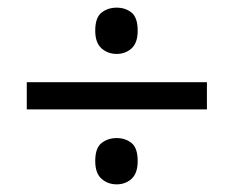

<svg xmlns="http://www.w3.org/2000/svg" viewBox="-20 -603 612 502"><path d="M285 -462Q262 -462 245.5 -476.5Q229 -491 229 -523Q229 -557 245.5 -570Q262 -583 285 -583Q308 -583 324 -570Q340 -557 340 -523Q340 -491 324 -476.5Q308 -462 285 -462ZM50 -317V-388H521V-317ZM285 -121Q262 -121 245.5 -135.5Q229 -150 229 -182Q229 -216 245.5 -229Q262 -242 285 -242Q308 -242 324 -229Q340 -216 340 -182Q340 -150 324 -135.5Q308 -121 285 -121Z"/></svg>

Font: Noto Sans Nabataean
Style: Regular
Weight: 400
Designer: Monotype Design Team
Foundry: Monotype Imaging Inc.
Version: Version 2.001; ttfautohint (v1.8.4.7-5d5b)